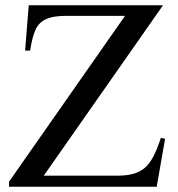

<svg xmlns="http://www.w3.org/2000/svg" viewBox="-20 -708 675 728"><path d="M606 -182.1 589.8 -185.1Q575.7 -141.1 560.3 -112.5Q544.9 -84 526.9 -69.8Q493.2 -42 428.2 -42H146L598.1 -688H88.9L75.2 -516.1H94.2Q98.1 -541 102.5 -558.6Q106.9 -576.2 111.8 -588.6Q116.7 -601.1 122.3 -609.1Q127.9 -617.2 134.8 -623Q149.9 -635.7 172.6 -641.8Q195.3 -647.9 234.9 -647.9H454.1L14.2 -19V0H574.2Z"/></svg>

Font: Galatia SIL
Style: Regular
Weight: 400
Designer: Development by SIL's NRSI team
Version: Version 2.1